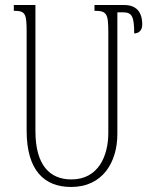

<svg xmlns="http://www.w3.org/2000/svg" viewBox="-20 -734 604 764"><path d="M356 -714V-691C405 -691 411 -680 411 -605V-205C411 -116 373 -20 264 -20C178 -20 121 -77 121 -212V-714H35V-691C81 -691 86 -680 86 -607V-214C86 -55 157 10 263 10C389 10 447 -89 447 -201V-685H469C505 -685 514 -669 514 -601C534 -601 546 -615 546 -636C546 -687 522 -714 474 -714Z"/></svg>

Font: Noto Serif Armenian ExtraCondensed ExtraLight
Style: Regular
Weight: 200
Width: 2
Designer: Monotype Design Team
Foundry: Monotype Imaging Inc.
Version: Version 2.008